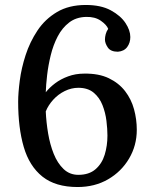

<svg xmlns="http://www.w3.org/2000/svg" viewBox="-20 -736 617 772"><path d="M292 16Q203 16 150.5 -26Q98 -68 75.5 -145Q53 -222 53 -327Q53 -362 59.5 -412Q66 -462 83 -514.5Q100 -567 130.5 -613Q161 -659 209 -687.5Q257 -716 325 -716Q386 -716 425.5 -694.5Q465 -673 484.5 -643.5Q504 -614 504 -587Q504 -564 491.5 -547Q479 -530 454 -528Q425 -528 413.5 -545Q402 -562 402 -577Q402 -587 405 -598.5Q408 -610 415 -620Q409 -636 385.5 -652.5Q362 -669 326 -668Q286 -667 258 -645.5Q230 -624 212 -589.5Q194 -555 184 -514Q174 -473 169.5 -434Q165 -395 164 -365Q179 -384 201.5 -401Q224 -418 254 -429Q284 -440 318 -440Q377 -441 417.5 -421.5Q458 -402 483 -369.5Q508 -337 519 -296.5Q530 -256 530 -214Q530 -151 499 -98.5Q468 -46 414.5 -15Q361 16 292 16ZM295 -33Q338 -33 364 -55.5Q390 -78 401 -114Q412 -150 412 -191Q412 -217 408 -250Q404 -283 392 -313.5Q380 -344 356.5 -363.5Q333 -383 295 -383Q267 -383 240.5 -370Q214 -357 194 -335Q174 -313 164 -288Q166 -244 173.5 -199.5Q181 -155 196 -117.5Q211 -80 235.5 -56.5Q260 -33 295 -33Z"/></svg>

Font: Lora Medium
Style: Regular
Weight: 500
Designer: Olga Karpushina, Alexei Vanyashin (Cyrillic)
Foundry: Cyreal
Version: Version 3.004